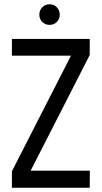

<svg xmlns="http://www.w3.org/2000/svg" viewBox="-20 -883 479 903"><path d="M213 -766Q192.8 -766 178.9 -779.9Q165 -793.8 165 -814.2Q165 -834.6 178.9 -848.8Q192.8 -863 213.2 -863Q233.6 -863 247.3 -848.8Q261 -834.6 261 -814Q261 -793.8 247.4 -779.9Q233.8 -766 213 -766ZM36 0V-77.4L313.8 -621.2H36V-700H402V-624.2L124.2 -80.4H402.6L402 0Z"/></svg>

Font: Stick No Bills ExtraLight
Style: Regular
Weight: 200
Designer: Kosala Senevirathne, Siva Puranthara, Lasantha Premarathna, Tharique Azeez
Foundry: mooniak
Version: Version 2.000